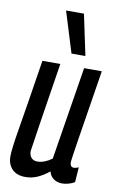

<svg xmlns="http://www.w3.org/2000/svg" viewBox="-90 -839 547 898"><g transform="rotate(10 183.5 -390.0)"><path d="M96 10Q55 10 33 -13Q11 -36 11 -73Q11 -91 15 -123Q19 -155 28 -208.5Q37 -262 50 -343Q63 -424 81 -539H166Q148 -422 136 -348Q124 -274 117.5 -229.5Q111 -185 107 -159Q103 -133 100 -113Q100 -95 110 -83Q120 -71 139 -71Q172 -71 208 -97L279 -539H363Q343 -413 330 -331.5Q317 -250 309.5 -203Q302 -156 299 -134Q296 -112 295 -104.5Q294 -97 294 -95Q294 -72 313 -72Q322 -72 335 -78L330 -7Q318 1 301 5.5Q284 10 271 10Q247 10 230 -2.5Q213 -15 208 -36Q179 -13 152.5 -1.5Q126 10 96 10ZM209 -596 149 -790H234L275 -596Z"/></g></svg>

Font: Georama Condensed Medium
Style: Italic
Weight: 500
Width: 3
Italic angle: -9°
Designer: Jean-Baptiste Levee
Foundry: Production Type
Version: Version 1.000